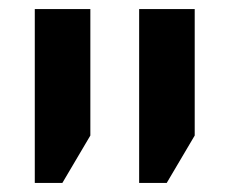

<svg xmlns="http://www.w3.org/2000/svg" viewBox="-20 -618 502 425"><path d="M288 -213V-598H411V-318L349 -213ZM57 -213V-598H180V-318L118 -213Z"/></svg>

Font: Noto Sans Hebrew Condensed SemiBold
Style: Regular
Weight: 600
Width: 3
Designer: Monotype Design Team
Foundry: Monotype Imaging Inc.
Version: Version 2.004; ttfautohint (v1.8.4.7-5d5b)